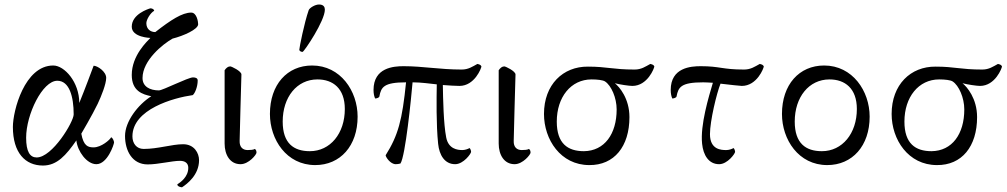

<svg xmlns="http://www.w3.org/2000/svg" viewBox="-20 -712 4386 836"><path d="M334 -129.9C334 -129.9 381.8 -210.9 405.3 -259.8C421.9 -294.9 442.4 -346.7 442.4 -373C442.4 -400.4 404.3 -425.8 387.7 -425.8C377 -397.5 351.6 -328.1 325.2 -263.7C325.2 -354.5 260.7 -426.8 211.9 -426.8C86.9 -426.8 36.1 -229.5 36.1 -159.2C36.1 -46.9 89.8 8.8 167 8.8C228.5 8.8 267.6 -36.1 312.5 -100.6C317.4 -52.7 358.4 2.9 399.4 2.9C448.2 2.9 476.6 -84 476.6 -91.8C476.6 -96.7 471.7 -111.3 463.9 -114.3C459 -103.5 420.9 -70.3 387.7 -70.3C363.3 -70.3 343.8 -76.2 334 -129.9ZM229.5 -360.4C282.2 -360.4 300.8 -291 300.8 -213.9C300.8 -181.6 208 -26.4 139.6 -26.4C110.4 -26.4 93.8 -51.8 93.8 -112.3C93.8 -213.9 165 -360.4 229.5 -360.4Z M556.6 -118.2C556.6 -236.3 735.4 -286.1 819.3 -297.9C829.1 -305.7 840.8 -335 840.8 -361.3C840.8 -371.1 833 -375 820.3 -375C798.8 -375 688.5 -318.4 671.9 -318.4C632.8 -318.4 600.6 -335 600.6 -372.1C600.6 -449.2 689.5 -520.5 731.4 -543.9C778.3 -555.7 842.8 -584 842.8 -606.4C842.8 -617.2 836.9 -657.2 812.5 -657.2C773.4 -657.2 723.6 -625 656.2 -572.3C635.7 -572.3 617.2 -585 617.2 -611.3C617.2 -626 634.8 -656.2 651.4 -665C651.4 -669.9 644.5 -675.8 634.8 -675.8C625 -672.9 553.7 -650.4 553.7 -595.7C553.7 -548.8 634.8 -546.9 634.8 -546.9C621.1 -532.2 553.7 -470.7 553.7 -385.7C553.7 -315.4 600.6 -300.8 638.7 -293C580.1 -255.9 524.4 -182.6 524.4 -120.1C524.4 -55.7 555.7 3.9 623 3.9C668.9 3.9 728.5 -11.7 763.7 -11.7C785.2 -11.7 799.8 -2 799.8 18.6C799.8 58.6 765.6 82 752 90.8C752 100.6 768.6 103.5 772.5 103.5C794.9 88.9 846.7 49.8 846.7 -14.6C846.7 -44.9 826.2 -84 777.3 -84C728.5 -84 668 -63.5 605.5 -63.5C574.2 -63.5 556.6 -87.9 556.6 -118.2Z M1027.3 2.9C1063.5 2.9 1096.7 -39.1 1096.7 -46.9C1096.7 -51.8 1096.7 -58.6 1089.8 -63.5C1084 -59.6 1070.3 -58.6 1058.6 -58.6C1037.1 -58.6 1022.5 -71.3 1023.4 -98.6C1025.4 -196.3 1028.3 -275.4 1031.2 -387.7C1031.2 -402.3 988.3 -422.9 982.4 -422.9C972.7 -422.9 964.8 -416 958 -406.2V-86.9C958 -38.1 981.4 2.9 1027.3 2.9Z M1369.1 -692.4C1351.6 -692.4 1328.1 -677.7 1324.2 -668C1304.7 -612.3 1283.2 -503.9 1283.2 -495.1C1283.2 -490.2 1291 -486.3 1294.9 -486.3H1297.9C1305.7 -489.3 1394.5 -621.1 1394.5 -669.9C1394.5 -680.7 1389.6 -692.4 1369.1 -692.4ZM1210.9 -182.6C1210.9 -289.1 1272.5 -366.2 1362.3 -366.2C1429.7 -366.2 1481.4 -327.1 1481.4 -237.3C1481.4 -130.9 1418 -53.7 1329.1 -53.7C1258.8 -53.7 1210.9 -87.9 1210.9 -182.6ZM1155.3 -215.8C1155.3 -104.5 1227.5 6.8 1352.5 6.8C1461.9 6.8 1537.1 -77.1 1537.1 -204.1C1537.1 -315.4 1462.9 -426.8 1338.9 -426.8C1230.5 -426.8 1155.3 -343.8 1155.3 -215.8Z M1748 -353.5C1731.4 -189.5 1713.9 -123 1659.2 -36.1C1659.2 -28.3 1679.7 2.9 1703.1 2.9C1709 2.9 1716.8 2 1723.6 0C1745.1 -31.2 1770.5 -285.2 1776.4 -353.5C1814.5 -353.5 1851.6 -347.7 1881.8 -344.7C1880.9 -283.2 1878.9 -170.9 1887.7 -85.9C1892.6 -37.1 1916 2.9 1961.9 2.9C1998 2.9 2031.2 -43 2031.2 -50.8C2031.2 -55.7 2028.3 -64.5 2024.4 -67.4C2018.6 -63.5 2004.9 -58.6 1993.2 -58.6C1971.7 -58.6 1932.6 -63.5 1922.9 -113.3C1911.1 -172.9 1909.2 -282.2 1908.2 -341.8C1932.6 -339.8 1966.8 -337.9 1980.5 -337.9C2046.9 -337.9 2076.2 -416 2076.2 -422.9C2073.2 -429.7 2067.4 -431.6 2058.6 -433.6C2037.1 -421.9 2019.5 -409.2 1990.2 -409.2C1894.5 -409.2 1821.3 -423.8 1737.3 -423.8C1694.3 -423.8 1606.4 -418 1606.4 -320.3C1606.4 -303.7 1609.4 -292 1613.3 -283.2C1621.1 -283.2 1630.9 -287.1 1631.8 -292C1639.6 -333 1651.4 -353.5 1748 -353.5Z M2220.7 2.9C2256.8 2.9 2290 -39.1 2290 -46.9C2290 -51.8 2290 -58.6 2283.2 -63.5C2277.3 -59.6 2263.7 -58.6 2252 -58.6C2230.5 -58.6 2215.8 -71.3 2216.8 -98.6C2218.8 -196.3 2221.7 -275.4 2224.6 -387.7C2224.6 -402.3 2181.6 -422.9 2175.8 -422.9C2166 -422.9 2158.2 -416 2151.4 -406.2V-86.9C2151.4 -38.1 2174.8 2.9 2220.7 2.9Z M2657.2 -349.6C2678.7 -343.8 2719.7 -337.9 2733.4 -337.9C2799.8 -337.9 2829.1 -416 2829.1 -422.9C2826.2 -429.7 2820.3 -431.6 2811.5 -433.6C2790 -421.9 2772.5 -409.2 2743.2 -409.2C2647.5 -409.2 2624 -421.9 2540 -421.9C2431.6 -422.9 2348.6 -343.8 2348.6 -215.8C2348.6 -104.5 2420.9 6.8 2545.9 6.8C2654.3 7.8 2720.7 -74.2 2720.7 -202.1C2720.7 -283.2 2676.8 -334 2657.2 -349.6ZM2555.7 -366.2C2581.1 -366.2 2605.5 -363.3 2614.3 -357.4C2641.6 -339.8 2665 -286.1 2665 -235.4C2665 -128.9 2612.3 -54.7 2522.5 -53.7C2452.1 -53.7 2404.3 -86.9 2404.3 -182.6C2404.3 -289.1 2465.8 -366.2 2555.7 -366.2Z M3084 -351.6C3066.4 -292 3028.3 -168 3037.1 -85.9C3042 -37.1 3065.4 2.9 3111.3 2.9C3147.5 2.9 3180.7 -43 3180.7 -50.8C3180.7 -55.7 3177.7 -64.5 3173.8 -67.4C3168 -63.5 3154.3 -58.6 3142.6 -58.6C3121.1 -58.6 3071.3 -59.6 3071.3 -127.9C3071.3 -185.5 3100.6 -306.6 3117.2 -347.7C3160.2 -342.8 3202.1 -337.9 3210 -337.9C3276.4 -337.9 3305.7 -416 3305.7 -422.9C3302.7 -429.7 3296.9 -431.6 3288.1 -433.6C3266.6 -421.9 3249 -409.2 3219.7 -409.2C3124 -409.2 3115.2 -423.8 3031.2 -423.8C2988.3 -423.8 2900.4 -418 2900.4 -320.3C2900.4 -303.7 2903.3 -292 2907.2 -283.2C2915 -283.2 2924.8 -287.1 2925.8 -292C2933.6 -333 2945.3 -353.5 3042 -353.5C3053.7 -353.5 3068.4 -352.5 3084 -351.6Z M3440.4 -182.6C3440.4 -289.1 3502 -366.2 3591.8 -366.2C3659.2 -366.2 3710.9 -327.1 3710.9 -237.3C3710.9 -130.9 3647.5 -53.7 3558.6 -53.7C3488.3 -53.7 3440.4 -87.9 3440.4 -182.6ZM3384.8 -215.8C3384.8 -104.5 3457 6.8 3582 6.8C3691.4 6.8 3766.6 -77.1 3766.6 -204.1C3766.6 -315.4 3692.4 -426.8 3568.4 -426.8C3460 -426.8 3384.8 -343.8 3384.8 -215.8Z M4170.9 -349.6C4192.4 -343.8 4233.4 -337.9 4247.1 -337.9C4313.5 -337.9 4342.8 -416 4342.8 -422.9C4339.8 -429.7 4334 -431.6 4325.2 -433.6C4303.7 -421.9 4286.1 -409.2 4256.8 -409.2C4161.1 -409.2 4137.7 -421.9 4053.7 -421.9C3945.3 -422.9 3862.3 -343.8 3862.3 -215.8C3862.3 -104.5 3934.6 6.8 4059.6 6.8C4168 7.8 4234.4 -74.2 4234.4 -202.1C4234.4 -283.2 4190.4 -334 4170.9 -349.6ZM4069.3 -366.2C4094.7 -366.2 4119.1 -363.3 4127.9 -357.4C4155.3 -339.8 4178.7 -286.1 4178.7 -235.4C4178.7 -128.9 4126 -54.7 4036.1 -53.7C3965.8 -53.7 3918 -86.9 3918 -182.6C3918 -289.1 3979.5 -366.2 4069.3 -366.2Z"/></svg>

Font: Crimson
Style: Roman
Weight: 400
Version: Version 0.2